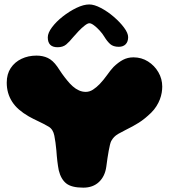

<svg xmlns="http://www.w3.org/2000/svg" viewBox="-20 -854 786 884"><path d="M363.5 10Q309.5 10 285 -9.5Q260.5 -29 250.5 -70Q248.5 -79.5 247 -90Q245.5 -100.5 244 -112Q242.5 -123.5 241.5 -136.2Q240.5 -149 239.5 -161.5Q236 -200 230.2 -229.2Q224.5 -258.5 204.5 -270.5Q179.5 -285 156.8 -295.5Q134 -306 112.5 -318Q86.5 -333 67.2 -349.8Q48 -366.5 35.8 -385.8Q23.5 -405 17.2 -427Q11 -449 11 -473.5Q11 -513 29.5 -540.8Q48 -568.5 79 -583.2Q110 -598 148 -598Q177 -598 200 -587.2Q223 -576.5 243.5 -547.5Q253.5 -531.5 265.5 -514.8Q277.5 -498 289.5 -483.5Q301.5 -468.5 315 -456.5Q328.5 -444.5 343.5 -437.8Q358.5 -431 375 -431Q392.5 -431 408.5 -441.5Q424.5 -452 439 -467Q457 -486 472.8 -508.2Q488.5 -530.5 502.5 -545.5Q524.5 -567 546.2 -578.5Q568 -590 594.5 -590Q631.5 -590 661.5 -571Q691.5 -552 709.2 -521.5Q727 -491 727 -455Q727 -442 724.5 -427Q722 -412 716 -396.2Q710 -380.5 700.2 -365Q690.5 -349.5 676 -335Q646 -306 619 -289Q592 -272 558 -255.5Q537 -245 524.8 -237.8Q512.5 -230.5 505.5 -223.2Q498.5 -216 492 -204.5Q489 -198.5 486.2 -187Q483.5 -175.5 480.5 -159.8Q477.5 -144 474.8 -125.5Q472 -107 469.5 -87Q463.5 -42.5 435.8 -16.2Q408 10 363.5 10ZM245 -636.5Q200 -636.5 200 -682Q200 -702.5 219.5 -728.5Q239 -754.5 269.2 -778.2Q299.5 -802 332.2 -817.8Q365 -833.5 391 -833.5Q414 -833.5 444.8 -817.2Q475.5 -801 504 -776.5Q532.5 -752 551.2 -726.8Q570 -701.5 570 -683Q570 -662 558.5 -650.2Q547 -638.5 527 -638.5Q501.5 -638.5 487.2 -651.2Q473 -664 460 -685.5Q452 -699 439 -713.2Q426 -727.5 413 -737.2Q400 -747 391.5 -747Q383.5 -747 369.8 -736.2Q356 -725.5 341.5 -710.2Q327 -695 316 -682Q300 -662 284.8 -649.2Q269.5 -636.5 245 -636.5Z"/></svg>

Font: Gluten ExtraBold
Style: Regular
Weight: 800
Designer: Tyler Finck
Foundry: Etcetera Type Company
Version: Version 1.300